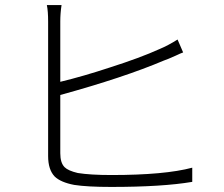

<svg xmlns="http://www.w3.org/2000/svg" viewBox="-20 -762 885 758"><path d="M419 -24Q324 -24 273 -32Q220 -42 196 -65Q170 -92 170 -146V-411V-677Q170 -718 165 -742H223Q218 -710 218 -677V-439Q309 -461 415 -496Q534 -534 609 -568Q643 -582 681 -606L703 -555Q694 -552 673 -542Q642 -528 627 -523Q469 -456 218 -387V-157Q218 -119 235 -102Q249 -88 287 -79Q337 -71 420 -71Q630 -71 739 -100V-44Q621 -24 419 -24Z"/></svg>

Font: GenSekiGothic TW L
Style: Regular
Weight: 300
Version: Version 1.501;PS 1;hotconv 16.6.51;makeotf.lib2.5.65220